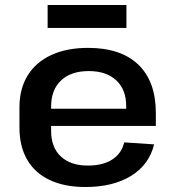

<svg xmlns="http://www.w3.org/2000/svg" viewBox="-20 -741 703 770"><path d="M322 9Q239 9 179.5 -19Q120 -47 89 -100.5Q58 -154 58 -230V-310Q58 -385 91 -438.5Q124 -492 186 -520.5Q248 -549 333 -549Q465 -549 535 -481.5Q605 -414 605 -288V-236H161V-305H504L486 -278V-316Q486 -382 446 -419Q406 -456 336 -456Q265 -456 225 -418.5Q185 -381 185 -313V-216Q185 -150 224 -113.5Q263 -77 332 -77Q393 -77 430.5 -101.5Q468 -126 478 -170L598 -162Q578 -80 505.5 -35.5Q433 9 322 9ZM487 -721V-629H171V-721Z"/></svg>

Font: Pathway Extreme 12pt SemiBold
Style: Regular
Weight: 600
Version: Version 1.001;gftools[0.9.26]